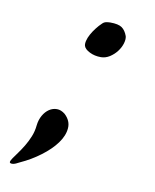

<svg xmlns="http://www.w3.org/2000/svg" viewBox="-74 -356 371 461"><g transform="rotate(10 112.0 -125.5)"><path d="M88.9 -78.1Q104.5 -63.5 103 -45.2Q101.6 -26.9 88.1 -8.5Q74.7 9.8 52.2 26.6Q29.8 43.5 3.9 55.2Q-0.5 57.6 -5.4 59.8Q-10.3 62 -14.2 62Q-20.5 62 -20.3 58.6Q-20 55.2 -15.6 48.8Q-11.2 42.5 -4.6 33.4Q2 24.4 8.8 13.2Q15.6 2 21 -11.2Q26.4 -24.4 27.8 -39.1Q29.3 -52.7 35.4 -63.5Q41.5 -74.2 50.3 -80.1Q59.1 -85.9 69.1 -85.9Q79.1 -85.9 88.9 -78.1ZM201.2 -287.1Q203.1 -279.8 200 -269.3Q196.8 -258.8 189.7 -249.5Q182.6 -240.2 172.4 -233.6Q162.1 -227.1 150.9 -227.1Q135.7 -227.1 123.5 -233.2Q111.3 -239.3 108.9 -247.1Q107.4 -252.4 109.4 -260Q111.3 -267.6 115.7 -275.6Q120.1 -283.7 126.5 -292Q132.8 -300.3 140.1 -307.1Q144 -311 149.2 -312Q154.3 -313 159.2 -313Q178.7 -313 187.5 -306.9Q196.3 -300.8 201.2 -287.1Z"/></g></svg>

Font: Mervale Script
Style: Regular
Weight: 400
Designer: Astigmatic (AOETI)
Foundry: Astigmatic (AOETI)
Version: Version 1.000